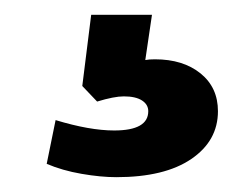

<svg xmlns="http://www.w3.org/2000/svg" viewBox="-20 -40 340 259"><path d="M274 110Q274 150 238 174.5Q202 199 137 199Q116 199 90 194.5Q64 190 43 181L55 122Q101 136 134 136Q180 136 180 110Q180 101 171.5 95.5Q163 90 147 90Q134 90 111 97L91 76L103 -20H185L176 41Q181 40 189 40Q227 40 250.5 59Q274 78 274 110Z"/></svg>

Font: Muli ExtraBold
Style: Regular
Weight: 800
Designer: Vernon Adams
Foundry: Vernon Adams
Version: Version 2.000